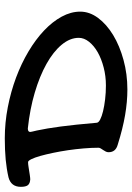

<svg xmlns="http://www.w3.org/2000/svg" viewBox="64 -614 536 777"><g transform="rotate(-90 331.5 -226.0)"><path d="M11.7 -373Q5.4 -372.1 1 -371.6Q-3.4 -371.1 -6.3 -371.1Q-22.9 -372.1 -29.8 -380.6Q-36.6 -389.2 -36.6 -409.2Q-36.6 -448.7 1.5 -459Q35.2 -466.8 73.7 -470.5Q112.3 -474.1 159.7 -474.1Q223.1 -474.1 285.9 -461.9Q348.6 -449.7 405.5 -428.5Q462.4 -407.2 511.2 -378.2Q560.1 -349.1 595.9 -315.2Q631.8 -281.2 652.1 -243.9Q672.4 -206.5 672.4 -168.9Q672.4 -130.9 646.7 -96.4Q621.1 -62 577.6 -35.6Q534.2 -9.3 477.1 6.3Q419.9 22 357.4 22Q307.6 22 253.4 12.7Q199.2 3.4 133.8 -17.1Q103.5 -25.4 103.5 -54.2Q103.5 -60.5 106.4 -65.9Q109.4 -71.3 112.5 -76.2Q115.7 -81.1 118.7 -85.7Q121.6 -90.3 121.6 -95.2Q121.6 -123 118.9 -154.8Q116.2 -186.5 111.6 -218.3Q106.9 -250 100.8 -279.1Q94.7 -308.1 88.4 -330.6Q82 -353 75.4 -366.5Q68.8 -379.9 63.5 -379.9Q55.2 -379.9 43.2 -377.9Q31.2 -376 11.7 -373ZM199.7 -380.9Q185.5 -380.9 185.5 -371.1Q185.5 -368.7 187 -362.8Q188.5 -356.9 191.4 -344.2Q195.8 -323.7 199.7 -300.3Q203.6 -276.9 207.5 -247.8Q211.4 -218.8 215.1 -182.9Q218.8 -147 222.7 -102.1Q223.1 -94.7 235.8 -88.1Q248.5 -81.5 269.5 -76.4Q290.5 -71.3 317.6 -68.1Q344.7 -64.9 373.5 -64.9Q411.6 -64.9 446.5 -74Q481.4 -83 508.1 -98.1Q534.7 -113.3 550.5 -133.3Q566.4 -153.3 566.4 -174.8Q566.4 -210.4 538.3 -244.1Q510.3 -277.8 460.9 -305.4Q411.6 -333 344.7 -352.8Q277.8 -372.6 199.7 -380.9Z"/></g></svg>

Font: Gochi Hand Cyrillic
Style: Regular
Weight: 400
Designer: Juan Pablo del Peral; Denis Ignatov
Foundry: Juan Pablo del Peral; Denis Ignatov
Version: Version 1.00 June 29, 2018, initial release